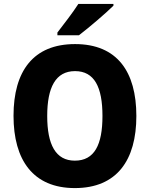

<svg xmlns="http://www.w3.org/2000/svg" viewBox="-20 -950 765 980"><path d="M559 -921V-930H380C352 -886 306 -827 273 -784V-770H383C434 -809 522 -884 559 -921ZM676 -358C676 -584 578 -725 363 -725C150 -725 49 -587 49 -359C49 -133 149 10 362 10C577 10 676 -133 676 -358ZM221 -358C221 -504 264 -587 363 -587C462 -587 503 -505 503 -358C503 -211 462 -130 362 -130C264 -130 221 -212 221 -358Z"/></svg>

Font: Noto Sans Myanmar UI SemiCondensed ExtraBold
Style: Regular
Weight: 800
Width: 4
Designer: Monotype Design Team
Foundry: Monotype Imaging Inc.
Version: Version 2.103